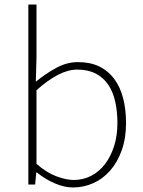

<svg xmlns="http://www.w3.org/2000/svg" viewBox="-20 -814 633 847"><path d="M105 -794H141V-560L138 -454Q140 -456 141 -456Q183 -490 229 -515Q275 -540 324 -540Q378 -540 417.5 -521Q457 -502 483.5 -466.5Q510 -431 523 -381.5Q536 -332 536 -271Q536 -204 517 -151Q498 -98 466 -61.5Q434 -25 391.5 -6Q349 13 302 13Q264 13 222 -5Q180 -23 143 -53H140L135 0H105ZM141 -91Q186 -52 229.5 -36Q273 -20 305 -20Q347 -20 382.5 -38.5Q418 -57 443.5 -90.5Q469 -124 483.5 -170Q498 -216 498 -271Q498 -321 488.5 -364.5Q479 -408 458 -439.5Q437 -471 403 -489Q369 -507 321 -507Q280 -507 235 -483.5Q190 -460 141 -416Z"/></svg>

Font: Kinto Sans Thin
Style: Regular
Weight: 100
Designer: Authors: Ryoko NISHIZUKA  (kana & ideographs); Paul D. Hunt (Latin, Greek & Cyrillic); Wenlong ZHANG  (bopomofo); Sandol
Foundry: Adobe Systems Incorporated, ookami Inc.
Version: Version 0.001